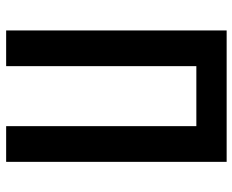

<svg xmlns="http://www.w3.org/2000/svg" viewBox="-88 -688 775 640"><g transform="rotate(90 300.0 -367.5)"><path d="M81 0V-735H519V0H400V-634H200V0Z"/></g></svg>

Font: R Plex Mono
Style: Bold
Weight: 700
Monospace: yes
Designer: Belleve Invis
Foundry: Belleve Invis
Version: Version 31.8.0